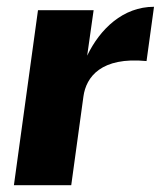

<svg xmlns="http://www.w3.org/2000/svg" viewBox="-20 -546 474 566"><path d="M21 0H190L226 -262C234 -319 278 -379 412 -366L434 -526C343 -526 275 -461 237 -382L256 -516H92Z"/></svg>

Font: United Sans ExtraBold
Style: Italic
Weight: 800
Italic angle: -8°
Designer: Pablo Impallari, Rodrigo Fuenzalida (Modified by Dan O. Williams)
Version: Version 1.000;PS 001.000;hotconv 1.0.88;makeotf.lib2.5.64775